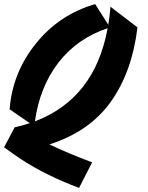

<svg xmlns="http://www.w3.org/2000/svg" viewBox="-40 -717 726 940"><path d="M202 -10Q287 31 411 78L347 203Q185 142 67 65Q26 38 -20 4L32 -94Q67 -101 106 -114L7 -182Q21 -362 136 -504Q250 -646 426 -697L490 -596Q496 -628 501 -684L633 -583Q607 -366 503 -219.5Q399 -73 202 -10ZM131 -123Q424 -234 487 -579Q338 -529 246.5 -411Q155 -293 131 -123Z"/></svg>

Font: Vampiro One
Style: Regular
Weight: 400
Designer: Riccardo De Franceschi
Foundry: Sorkin Type Co.
Version: Version 1.002